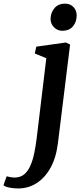

<svg xmlns="http://www.w3.org/2000/svg" viewBox="-140 -806 464 1082"><path d="M186.5 0Q176.5 82 145 139Q113.5 196 66.5 226Q19.5 256 -37.5 256Q-64 256 -87.5 251.2Q-111 246.5 -120.5 238L-102.5 187.5Q-95 190 -81.8 192.2Q-68.5 194.5 -58 194.5Q-25.5 194.5 -4 176.8Q17.5 159 31.2 127.8Q45 96.5 53.2 56.2Q61.5 16 67 -29.5L121 -478L56 -504.5L64.5 -543L231 -566.5L255 -555ZM211 -632.5Q183 -632.5 163.5 -653Q144 -673.5 145 -702.5Q146.5 -737.5 168.2 -761.5Q190 -785.5 225.5 -785.5Q256.5 -785.5 274.5 -765.8Q292.5 -746 292 -718.5Q292 -682 270.8 -657.2Q249.5 -632.5 211 -632.5Z"/></svg>

Font: Merriweather 20pt SemiBold
Style: Italic
Weight: 600
Italic angle: -7.8°
Version: Version 2.101